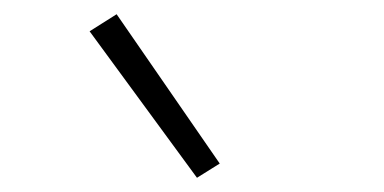

<svg xmlns="http://www.w3.org/2000/svg" viewBox="-20 -806 540 270"><path d="M257 -556 106 -762 144 -786 289 -576Z"/></svg>

Font: Iosevka Aile Extralight
Style: Regular
Weight: 200
Designer: Belleve Invis
Foundry: Belleve Invis
Version: Version 31.1.0; ttfautohint (v1.8.4)